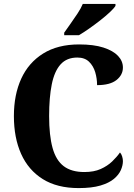

<svg xmlns="http://www.w3.org/2000/svg" viewBox="-20 -951 687 981"><path d="M382 10Q272 10 198.5 -36Q125 -82 88 -164.5Q51 -247 51 -358Q51 -467 88.5 -549Q126 -631 200.5 -677.5Q275 -724 384 -724Q459 -724 508.5 -708Q558 -692 583 -665.5Q608 -639 608 -606Q608 -568 575 -542Q542 -516 476 -516Q476 -550 466.5 -582Q457 -614 435 -635.5Q413 -657 375 -657Q321 -657 289.5 -622Q258 -587 244.5 -520Q231 -453 231 -358Q231 -259 248.5 -195.5Q266 -132 305.5 -102Q345 -72 411 -72Q460 -72 494.5 -87.5Q529 -103 553 -126Q577 -149 593 -172Q600 -165 604 -152Q608 -139 608 -128Q608 -106 597.5 -82Q587 -58 562 -37Q537 -16 493 -3Q449 10 382 10ZM308 -784Q322 -804 340.5 -830Q359 -856 376.5 -882.5Q394 -909 403 -931H570V-921Q562 -908 540.5 -888Q519 -868 491.5 -846.5Q464 -825 435.5 -805Q407 -785 383 -771H308Z"/></svg>

Font: Noto Serif Khmer SemiCondensed ExtraBold
Style: Regular
Weight: 800
Width: 4
Designer: Danh Hong and the Monotype Design Team
Foundry: Monotype Imaging Inc.
Version: Version 2.004